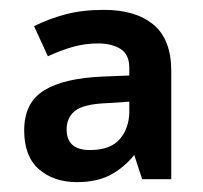

<svg xmlns="http://www.w3.org/2000/svg" viewBox="-20 -742 412 389"><path d="M191 -722Q255 -722 291 -692Q327 -662 327 -598V-379H268L252 -428Q231 -402 203.5 -387.5Q176 -373 136 -373Q89 -373 59 -399Q29 -425 29 -478Q29 -534 69.5 -559Q110 -584 191 -587L242 -589V-604Q242 -632 224 -643Q206 -654 179 -654Q152 -654 127.5 -647Q103 -640 77 -628L49 -689Q79 -704 113 -713Q147 -722 191 -722ZM196 -533Q148 -531 131.5 -517Q115 -503 115 -480Q115 -438 162 -438Q204 -438 223 -460.5Q242 -483 242 -517V-536Z"/></svg>

Font: Noto Sans Thai Looped SemiBold
Style: Regular
Weight: 600
Designer: Sasikarn Vongin, Ben Mitchell
Foundry: The Fontpad Ltd
Version: Version 1.001; ttfautohint (v1.8.4.7-5d5b)